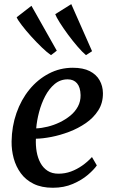

<svg xmlns="http://www.w3.org/2000/svg" viewBox="-20 -897 550 928"><path d="M448 -97.5Q434.5 -77.5 404.8 -52Q375 -26.5 332 -8Q289 10.5 235.5 10.5Q181 10.5 142.5 -8.5Q104 -27.5 80.5 -59.8Q57 -92 46.2 -131.8Q35.5 -171.5 36 -213Q37 -286 59.5 -350.5Q82 -415 122 -464Q162 -513 215.8 -541.2Q269.5 -569.5 332 -569.5Q382 -569.5 413.8 -553.2Q445.5 -537 461.2 -509.2Q477 -481.5 477.5 -447Q478 -399.5 455.2 -363.8Q432.5 -328 395.2 -302.2Q358 -276.5 314.5 -260Q271 -243.5 228.5 -235.2Q186 -227 153.5 -226.5Q152 -194 157.2 -163.8Q162.5 -133.5 175.5 -109.5Q188.5 -85.5 210 -71.5Q231.5 -57.5 262.5 -57.5Q294.5 -57.5 323 -68Q351.5 -78.5 377.2 -96.5Q403 -114.5 424.5 -138ZM307 -513.5Q271.5 -513.5 244.2 -490.8Q217 -468 198.2 -432Q179.5 -396 168.8 -355Q158 -314 155 -276.5Q181 -277.5 210.5 -284.8Q240 -292 268.2 -305.5Q296.5 -319 319.8 -338Q343 -357 356.5 -382Q370 -407 369.5 -437.5Q368.5 -475.5 352.2 -494.5Q336 -513.5 307 -513.5ZM226.5 -630.5Q208.5 -642.5 182.5 -667.5Q156.5 -692.5 130.2 -721.5Q104 -750.5 84.8 -775.8Q65.5 -801 60.5 -813.5L132 -869L254.5 -652ZM395.5 -630.5Q378.5 -644.5 355 -671.8Q331.5 -699 308.2 -730.5Q285 -762 268.2 -788.8Q251.5 -815.5 247 -828.5L324.5 -877L425 -649.5Z"/></svg>

Font: Merriweather Medium
Style: Italic
Weight: 500
Italic angle: -7.8°
Version: Version 2.101